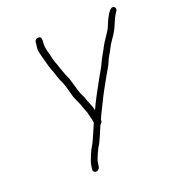

<svg xmlns="http://www.w3.org/2000/svg" viewBox="-118 -566 721 804"><g transform="rotate(-20 243.0 -164.0)"><path d="M190.9 133 194.3 112C196.4 98.3 214.3 59.6 221.3 49.7C230 37.2 251.4 -15.9 257.9 -31C265.3 -35.7 268.3 -41.7 266.8 -49C275.6 -70.5 281.1 -79 297.4 -113.1C316.3 -152.8 335.4 -184.9 353.3 -217.6C365.4 -239.8 372.1 -246.7 381 -269.3C388.7 -289.1 397.6 -297.7 406 -316.6C410.1 -325.7 418 -338.5 429.8 -355.1C441.7 -371.7 451 -388.7 457.9 -406.3C464.9 -423.8 471.5 -437.4 477.8 -447C487.9 -459.3 488.7 -468.3 480.1 -474C466.6 -482.9 448.9 -459.8 426.9 -404.7C420.1 -387.6 392.7 -352.8 384.7 -336.1C376.9 -319.6 357.7 -289.5 350.9 -272.8C344.9 -257.8 330.3 -234.9 323.1 -221.5C305.6 -189.2 276.1 -137.9 257 -95C256.6 -96.3 256.2 -98.8 255.7 -102.5C254.6 -112.2 245.3 -129.4 242 -139L235.9 -157C234 -162.3 230.8 -169.4 226.2 -178.1C217.5 -194.5 206.4 -247.5 198 -264.5C192.9 -274.8 189.3 -283.7 187.1 -291L178.7 -314C176.7 -322 174 -329.7 170.9 -337C164.5 -351.7 162.7 -365.6 158.5 -382C150.8 -404.7 148.3 -425 151.2 -443C151.1 -455.5 149.8 -463.6 135.9 -462.5C125.7 -461.6 120.6 -454.1 120.7 -440C120.1 -436 119.3 -429.9 118.3 -421.8C116.5 -406.8 131.9 -358.7 134.5 -347.5C138.2 -331.6 145.3 -315.2 150.5 -300L157.9 -277C160.6 -269 164.5 -259.8 169.6 -249.4C178.9 -230.4 186.9 -183.5 196.7 -165C208.3 -143.4 211.7 -126.8 221.1 -104.5C226 -92.7 225.5 -86.4 229.4 -75C232.3 -66.5 233 -57 234.6 -48C228.9 -35.2 201.5 31.3 194 41.1C187.2 49.8 166.6 97.5 164.3 112L160.9 133C159.7 140.9 165.6 148 173.6 148C181.5 148 189.7 140.9 190.9 133Z"/></g></svg>

Font: MewTooHand
Style: Ita
Weight: 400
Designer: Mew Too, Robert Jablonski
Version: Version 0.77